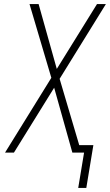

<svg xmlns="http://www.w3.org/2000/svg" viewBox="-20 -755 544 950"><path d="M367 175 396 0H338L248 -321L49 0H5L234 -370L126 -735H171L261 -414L460 -735H504L275 -365L372 -37H442L407 175Z"/></svg>

Font: Iosevka SS04 XLt Obl
Style: Regular
Weight: 200
Italic angle: -9°
Monospace: yes
Designer: Belleve Invis
Foundry: Belleve Invis
Version: Version 19.0.0; ttfautohint (v1.8.4)